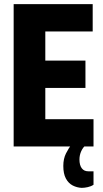

<svg xmlns="http://www.w3.org/2000/svg" viewBox="-20 -708 496 928"><path d="M46 0V-688H428V-556H199V-415H393V-283H199V-132H432V0ZM375 200Q352 199 331.5 188.5Q311 178 298.5 155Q286 132 286 94Q286 59 299 33.5Q312 8 327 -12H396V-8Q381 4 372.5 23Q364 42 364 63Q364 90 375 105Q386 120 407 120H432V185Q420 193 404 196.5Q388 200 375 200Z"/></svg>

Font: Archivo ExtraCondensed ExtraBold
Style: Regular
Weight: 800
Width: 2
Designer: Hector Gatti
Foundry: Omnibus-Type
Version: Version 2.001